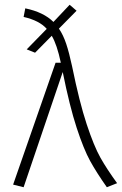

<svg xmlns="http://www.w3.org/2000/svg" viewBox="-20 -777 511 805"><path d="M471 -9 428 8Q385 -53 358 -102Q331 -151 301.5 -241Q272 -331 243 -475L79 8L35 -3L213 -514H235Q219 -590 197 -627L127 -556L92 -570L176 -656Q145 -691 79 -706L86 -742Q163 -726 204 -685L272 -757L301 -732L227 -657Q245 -631 257.5 -593.5Q270 -556 282 -500Q313 -348 343.5 -256Q374 -164 401 -116Q428 -68 471 -9Z"/></svg>

Font: FiraGO ExtraLight
Style: Regular
Weight: 200
Designer: bBox Type
Foundry: bBox Type GmbH
Version: Version 1.001